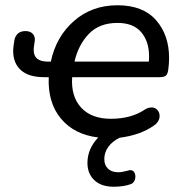

<svg xmlns="http://www.w3.org/2000/svg" viewBox="-20 -516 678 729"><path d="M312 103Q312 49 353 6Q262 -5 211.5 -65.5Q161 -126 165 -223H147Q89 -223 59.5 -249.5Q30 -276 30 -323Q30 -330 32 -346L35 -365Q38 -380 48.5 -389Q59 -398 77 -398Q95 -398 104.5 -387.5Q114 -377 112 -361L109 -340Q108 -335 108 -325Q108 -282 163 -282H173Q193 -377 261 -436.5Q329 -496 426 -496Q523 -496 572.5 -439.5Q622 -383 622 -296Q622 -274 619 -253Q617 -235 610 -229Q603 -223 587 -223H254Q249 -150 288 -107.5Q327 -65 401 -65Q478 -65 530 -100Q542 -108 556 -108Q569 -108 577.5 -98.5Q586 -89 586 -76Q586 -54 564 -39Q513 -3 434 7Q406 21 391 42Q376 63 376 88Q376 111 390 124.5Q404 138 429 138Q443 138 465 132Q471 130 474 130Q484 130 489 137Q494 144 494 155Q494 164 489.5 172Q485 180 477 183Q450 193 412 193Q364 193 338 168Q312 143 312 103ZM545 -282Q546 -289 546 -302Q546 -359 516 -394Q486 -429 426 -429Q357 -429 317 -387Q277 -345 263 -282Z"/></svg>

Font: SN Pro
Style: Italic
Weight: 400
Italic angle: -9°
Designer: Tobias Whetton
Foundry: Supernotes
Version: Version 1.003